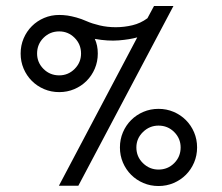

<svg xmlns="http://www.w3.org/2000/svg" viewBox="-20 -578 743 642"><path d="M560 -558 242 43H177L439 -453Q414 -446 377.5 -443Q341 -440 297 -448Q302 -437 304.5 -425Q307 -413 307 -399Q307 -372 297 -348.5Q287 -325 269.5 -307.5Q252 -290 228.5 -280Q205 -270 178 -270Q151 -270 127.5 -280Q104 -290 86.5 -307.5Q69 -325 59 -348.5Q49 -372 49 -399Q49 -426 59 -449.5Q69 -473 86.5 -490.5Q104 -508 127.5 -518Q151 -528 178 -528Q191 -528 206 -526Q219 -524 235.5 -519.5Q252 -515 270 -507Q288 -499 313.5 -493Q339 -487 367 -487Q395 -487 422.5 -493.5Q450 -500 473 -517L495 -558ZM178 -326Q208 -326 229.5 -347.5Q251 -369 251 -399Q251 -430 229.5 -451.5Q208 -473 178 -473Q147 -473 125.5 -451.5Q104 -430 104 -399Q104 -369 125.5 -347.5Q147 -326 178 -326ZM510 -214Q537 -214 560.5 -204Q584 -194 601.5 -176.5Q619 -159 629 -135.5Q639 -112 639 -85Q639 -58 629 -34.5Q619 -11 601.5 6.5Q584 24 560.5 34Q537 44 510 44Q483 44 459.5 34Q436 24 418.5 6.5Q401 -11 391 -34.5Q381 -58 381 -85Q381 -112 391 -135.5Q401 -159 418.5 -176.5Q436 -194 459.5 -204Q483 -214 510 -214ZM510 -11Q541 -11 562.5 -32.5Q584 -54 584 -85Q584 -115 562.5 -136.5Q541 -158 510 -158Q480 -158 458 -136.5Q436 -115 436 -85Q436 -54 458 -32.5Q480 -11 510 -11Z"/></svg>

Font: Ekushey Mukto
Style: Regular
Weight: 400
Designer: Al Mamun Sumon
Foundry: Al Mamun Sumon
Version: Version 1.0